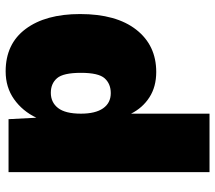

<svg xmlns="http://www.w3.org/2000/svg" viewBox="-60 -490 744 663"><g transform="rotate(-90 311.5 -158.0)"><path d="M49 194V-500H232L237 -404Q260 -452 301 -481Q342 -510 397 -510Q492 -510 543.5 -441Q595 -372 595 -253Q595 -128 541 -59Q487 10 395 10Q344 10 307.5 -13.5Q271 -37 251 -77V194ZM322 -147Q354 -147 373 -168Q392 -189 392 -250Q392 -311 373.5 -332.5Q355 -354 323 -354Q290 -354 270.5 -329Q251 -304 251 -250Q251 -200 269.5 -173.5Q288 -147 322 -147Z"/></g></svg>

Font: Prodigy Sans ExtraBold
Style: Regular
Weight: 800
Designer: Wei Huang
Foundry: Wei Huang
Version: Version 1.003; ttfautohint (v1.8.3)